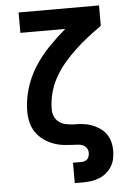

<svg xmlns="http://www.w3.org/2000/svg" viewBox="-61 -781 723 1032"><g transform="rotate(-5 300.0 -265.0)"><path d="M300 205V95H348Q356 95 365 91.5Q374 88 379.5 81Q385 74 387 65Q389 56 389 47Q389 36 383 25.5Q377 15 367 9.5Q357 4 345.5 2Q334 0 322 0Q293 -1 263 -4Q233 -7 205 -17Q177 -27 152.5 -44.5Q128 -62 111 -86Q94 -110 86.5 -139.5Q79 -169 79 -198Q79 -262 97.5 -323.5Q116 -385 150 -438.5Q184 -492 228.5 -538Q273 -584 321 -625H79V-735H513V-625Q476 -599 440 -571Q404 -543 371 -512Q338 -481 308.5 -446.5Q279 -412 256.5 -372Q234 -332 222.5 -288Q211 -244 211 -198Q211 -178 220 -159.5Q229 -141 245.5 -129.5Q262 -118 282 -114.5Q302 -111 322 -110Q346 -110 370 -107.5Q394 -105 416.5 -97Q439 -89 459.5 -75.5Q480 -62 494 -43Q508 -24 514.5 -0.5Q521 23 521 47Q521 70 516.5 92Q512 114 500.5 133Q489 152 472 166.5Q455 181 434.5 189.5Q414 198 392 201.5Q370 205 348 205Z"/></g></svg>

Font: Iosevka Curly XBdEx
Style: Regular
Weight: 800
Width: 7
Monospace: yes
Designer: Belleve Invis
Foundry: Belleve Invis
Version: Version 11.1.0; ttfautohint (v1.8.3)